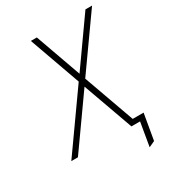

<svg xmlns="http://www.w3.org/2000/svg" viewBox="-202 -814 979 1081"><g transform="rotate(-30 287.5 -273.5)"><path d="M449 153 475 0H424L430 -33H517L488 135ZM28 0 288 -367 169 -700H208L314 -403L524 -700H567L328 -363L458 0H419L302 -326L71 0Z"/></g></svg>

Font: Overpass Thin
Style: Italic
Weight: 250
Italic angle: -10°
Designer: Delve Withrington, Dave Bailey, Thomas Jockin
Foundry: Delve Fonts LLC
Version: Version 4.000